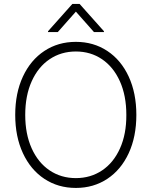

<svg xmlns="http://www.w3.org/2000/svg" viewBox="-20 -925 754 955"><path d="M357.4 9.8Q269 9.8 200.7 -35.4Q132.3 -80.6 94 -163.1Q55.7 -245.6 55.7 -353.5Q55.7 -461.9 94 -544.2Q132.3 -626.5 200.7 -671.6Q269 -716.8 357.4 -716.8Q445.3 -716.8 513.7 -671.6Q582 -626.5 620.1 -544.2Q658.2 -461.9 658.2 -353.5Q658.2 -245.1 620.1 -162.8Q582 -80.6 513.7 -35.4Q445.3 9.8 357.4 9.8ZM357.4 -668.9Q284.2 -668.9 227.1 -630.6Q169.9 -592.3 137.7 -520.8Q105.5 -449.2 105.5 -353.5Q105.5 -258.3 137.5 -187.3Q169.4 -116.2 226.6 -77.6Q283.7 -39.1 357.4 -39.1Q430.7 -39.1 487.8 -77.4Q544.9 -115.7 576.9 -187Q608.9 -258.3 608.4 -353.5Q608.4 -449.2 576.4 -520.5Q544.4 -591.8 487.5 -630.4Q430.7 -668.9 357.4 -668.9ZM357.4 -867.2 267.6 -765.6H218.8V-769.5L339.8 -905.3H376L497.1 -769.5V-765.6H447.3Z"/></svg>

Font: Pretendard GOV ExtraLight
Style: Regular
Weight: 200
Designer: Base glyphs from Inter by Rasmus Andersson; Hangeul glyphs from Noto Sans CJK(Source Han Sans) by Jang Soo-young and Kan
Foundry: Kil Hyung-jin
Version: Version 1.309